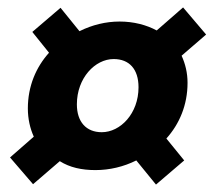

<svg xmlns="http://www.w3.org/2000/svg" viewBox="-20 -588 575 517"><path d="M69 -92 141 -154C168 -137 200 -130 237 -130C275 -130 313 -139 347 -156L400 -91L476 -156L428 -215C463 -254 485 -305 485 -365C485 -392 479 -416 469 -438L535 -495L473 -568L402 -506C374 -521 340 -530 302 -530C265 -530 228 -521 194 -504L143 -567L67 -502L112 -446C77 -407 55 -356 55 -296C55 -268 61 -242 71 -220L7 -164ZM254 -232C212 -232 187 -260 187 -307C187 -378 236 -429 286 -429C328 -429 353 -402 353 -353C353 -282 304 -232 254 -232Z"/></svg>

Font: Source Sans Pro
Style: Bold Italic
Weight: 700
Italic angle: -11°
Designer: Paul D. Hunt
Foundry: Adobe Systems Incorporated
Version: Version 3.006;hotconv 1.0.111;makeotfexe 2.5.65597